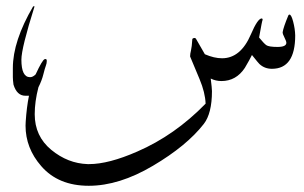

<svg xmlns="http://www.w3.org/2000/svg" viewBox="-20 -312 959 605"><path d="M47.4 -124Q47.4 -68.8 74.7 -68.8Q83.5 -68.8 92.3 -77.6Q113.3 -123 120.6 -125.5Q122.1 -126 123.5 -126Q127.4 -126 127.4 -120.1Q127.4 -112.3 124.5 -105Q121.6 -97.7 116.7 -78.1Q111.8 -58.1 101.1 -37.1Q89.4 7.8 89.4 47.9Q89.4 117.2 141.6 160.2Q193.8 203.1 256.3 205.1H260.7Q322.3 205.1 412.6 165.5Q530.8 114.3 627.9 14.6Q626.5 -20.5 608.9 -62.5Q591.3 -104.5 579.1 -133.8V-135.7Q579.1 -142.1 581.8 -153.1Q584.5 -164.1 585.9 -187.5Q585.9 -190.9 590.3 -191.9Q591.8 -192.4 592.8 -192.4Q595.2 -192.4 597.2 -190.4Q606 -174.8 625.5 -141.1Q654.8 -128.4 679.7 -128.4Q738.3 -128.4 770.5 -203.6Q792 -253.9 804.7 -253.9Q807.6 -253.9 807.6 -248.5V-249.5Q806.2 -249.5 796.4 -193.8Q811 -175.8 818.8 -169.9Q826.7 -164.1 854.5 -164.1Q882.3 -164.1 882.3 -177.2Q882.3 -182.1 876.5 -193.4Q870.6 -204.6 870.6 -210.4Q873 -226.1 888.7 -263.7Q890.1 -266.1 892.1 -266.1Q897.9 -266.1 903.8 -243.7Q909.7 -221.2 910.2 -200.2Q910.2 -95.2 836.9 -95.2Q813.5 -95.2 797.4 -110.4Q795.4 -111.8 773.9 -138.7Q767.1 -124.5 751.5 -98.1Q724.1 -56.6 677.7 -56.6Q659.7 -56.6 644 -64.5Q647.9 -33.2 647.9 -24.9Q647.9 45.4 622.1 78.6Q568.4 147.5 461.9 210.4Q355.5 273.4 259.8 273.4Q163.6 273.4 109.9 211.4Q60.5 154.8 60.5 84Q60.5 77.6 61 71.3Q64 25.4 71.3 -10.3H60.1Q33.2 -10.3 22.5 -45.4Q20.5 -60.1 20.5 -68.8V-97.7Q20.5 -182.6 84.5 -292H88.9Q47.4 -160.2 47.4 -124Z"/></svg>

Font: DimaThulth2
Style: Regular
Weight: 400
Designer: R.Balvardi
Foundry: R.Balvardi (R.Balvardi@gmail.com)
Version: Version 1.00;November 13, 2018;FontCreator 11.5.0.2427 64-bi